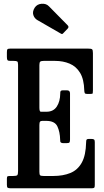

<svg xmlns="http://www.w3.org/2000/svg" viewBox="-20 -1011 558 1031"><path d="M53 -684H35.5Q23 -684 20 -688.5Q17 -693 17 -705V-730.5Q17 -743 20.2 -746.5Q23.5 -750 35.5 -750H452.5Q469.5 -750 474.2 -746.5Q479 -743 479 -726V-526.5Q479 -514 478 -510.2Q477 -506.5 464 -506.5H448.5Q437.5 -506.5 435.2 -511.2Q433 -516 432.5 -525.5Q431 -585.5 410 -620Q389 -654.5 354 -669.2Q319 -684 276 -684H214.5Q201 -684 196.2 -680Q191.5 -676 191.5 -661.5V-434Q191.5 -411 199 -411H230Q266.5 -411 284.8 -438.5Q303 -466 303.5 -508.5Q303 -519 306.2 -522.5Q309.5 -526 317.5 -526H339.5Q356 -526 356 -509.5V-262.5Q356 -250.5 353.2 -246.5Q350.5 -242.5 339.5 -242.5H317.5Q311.5 -242.5 307 -245.8Q302.5 -249 303 -260.5Q302 -303 288 -332.5Q274 -362 227.5 -362H207.5Q198.5 -362 195 -357.5Q191.5 -353 191.5 -339V-88Q191.5 -73.5 195.5 -69.8Q199.5 -66 214.5 -66H266Q319 -66 358.2 -82.2Q397.5 -98.5 419.2 -137.8Q441 -177 442.5 -247Q442.5 -258 445.2 -261.5Q448 -265 456.5 -265H469.5Q480 -265 484.5 -262.2Q489 -259.5 489 -248.5V-17.5Q489 -6 486 -3Q483 0 472 0H37.5Q26 0 21.5 -2.8Q17 -5.5 17 -18V-52Q17 -62.5 20.8 -64.2Q24.5 -66 35 -66H50.5Q69 -66 73 -70.5Q77 -75 77 -93V-663Q77 -678 72.5 -681Q68 -684 53 -684ZM306 -831 181 -903Q165 -912 159 -930.2Q153 -948.5 166.5 -970Q179 -989 203.8 -990.8Q228.5 -992.5 243 -977L343 -875.5Q352 -866.5 343.5 -857.5L321 -834Q317 -829.5 314.2 -828.5Q311.5 -827.5 306 -831Z"/></svg>

Font: Besley* Condensed Medium
Style: Regular
Weight: 500
Width: 3
Designer: Owen Earl
Foundry: indestructible type*
Version: Version 3.000; ttfautohint (v1.8.3)